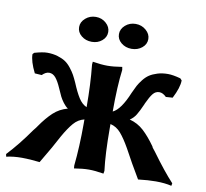

<svg xmlns="http://www.w3.org/2000/svg" viewBox="-74 -697 840 783"><g transform="rotate(10 346.0 -305.5)"><path d="M396 -181.2V-198.2Q421.4 -192.4 439.7 -171.1Q458 -149.9 479 -112.8Q509.3 -56.2 545.9 4.9Q587.4 0 619.1 0Q656.2 0 684.1 6.8L686 -3.9Q646.5 -46.4 594.2 -118.2L585 -129.9Q582 -132.8 580.1 -138.2Q554.2 -174.8 529.1 -198Q503.9 -221.2 470.2 -230Q485.4 -239.7 495.1 -255.6Q504.9 -271.5 517.6 -300.3Q518.1 -301.3 518.3 -302Q518.6 -302.7 519 -304Q519.5 -305.2 520 -306.2Q532.7 -334 543.5 -347.4Q554.2 -360.8 569.8 -360.8Q584.5 -360.8 599.1 -346.2L627 -348.1Q650.9 -394.5 650.9 -423.8L644 -431.2Q612.3 -439.9 591.8 -439.9Q567.9 -439.9 548.3 -433.8Q528.8 -427.7 515.9 -419.2Q502.9 -410.6 491.5 -396Q480 -381.3 473.6 -369.4Q467.3 -357.4 459 -338.9Q428.7 -265.1 396 -250Q396 -355.5 404.8 -423.8L402.8 -436Q366.7 -430.2 341.8 -430.2Q316.4 -430.2 280.8 -436L279.8 -423.8Q288.1 -344.2 288.1 -249Q268.6 -257.3 254.4 -279.8Q240.2 -302.2 225.1 -338.9Q216.8 -357.4 210.2 -369.4Q203.6 -381.3 192.1 -396Q180.7 -410.6 168 -419.2Q155.3 -427.7 135.5 -433.8Q115.7 -439.9 91.8 -439.9Q73.2 -439.9 39.1 -430.2L33.2 -423.8Q33.2 -394 56.2 -348.1L85 -346.2Q99.6 -360.8 113.8 -360.8Q129.4 -360.8 141.1 -346.7Q152.8 -332.5 164.1 -306.2Q173.8 -283.7 179 -273.4Q184.1 -263.2 193.6 -250.2Q203.1 -237.3 213.9 -230Q180.2 -221.2 155 -197.8Q129.9 -174.3 105 -138.2Q104.5 -137.2 102.1 -134Q99.6 -130.9 99.1 -129.9L89.8 -118.2Q44.9 -53.7 -2 -3.9L0 6.8Q29.3 0 64.9 0Q96.7 0 138.2 4.9Q183.6 -70.8 205.1 -112.8Q226.1 -149.9 244.4 -171.1Q262.7 -192.4 288.1 -198.2V-181.2Q288.1 -85.4 279.8 -5.9L280.8 5.9Q316.4 0 341.8 0Q367.2 0 402.8 5.9L404.8 -5.9Q396 -74.2 396 -181.2ZM201.2 -565.9Q201.2 -586.9 219.2 -602.5Q237.3 -618.2 262.2 -618.2Q286.6 -618.2 304.2 -602.5Q321.8 -586.9 321.8 -565.9Q321.8 -544.4 304.4 -529.8Q287.1 -515.1 262.2 -515.1Q236.8 -515.1 219 -529.8Q201.2 -544.4 201.2 -565.9ZM366.2 -565.9Q366.2 -586.9 384 -602.5Q401.9 -618.2 426.8 -618.2Q451.7 -618.2 469.7 -602.5Q487.8 -586.9 487.8 -565.9Q487.8 -544.4 470 -529.8Q452.1 -515.1 426.8 -515.1Q401.9 -515.1 384 -529.8Q366.2 -544.4 366.2 -565.9Z"/></g></svg>

Font: Linear Smooth
Style: Bold
Weight: 700
Designer: Philipp H. Poll, Flanker
Foundry: Philipp H. Poll, reworked by Flanker
Version: Version 1.061 | FøM Fix